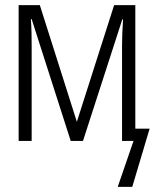

<svg xmlns="http://www.w3.org/2000/svg" viewBox="-20 -552 606 752"><path d="M53 0V-532H136L281 -75L427 -532H510V-48H566L498 180H441L503 0H458V-374Q458 -396 459 -421Q460 -446 462 -476H459L305 0H257L104 -477H101Q103 -448 103.5 -422.5Q104 -397 104 -373V0Z"/></svg>

Font: Noto Sans Mono SemiCondensed Light
Style: Regular
Weight: 300
Width: 4
Designer: Monotype Design Team
Foundry: Monotype Imaging Inc.
Version: Version 2.014; ttfautohint (v1.8.4.7-5d5b)